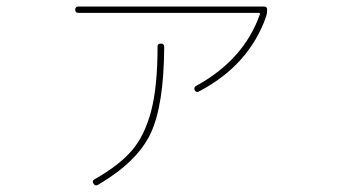

<svg xmlns="http://www.w3.org/2000/svg" viewBox="-20 -566 1040 592"><path d="M221.7 -526.4Q211.9 -526.4 211.9 -536.1Q211.9 -545.9 221.7 -545.9H793.9Q803.7 -545.9 803.7 -536.1Q803.7 -525.4 800.8 -515.6Q748 -365.2 593.8 -284.2Q585 -279.3 580.1 -288.1Q577.1 -296.9 584 -300.8Q731.4 -380.9 781.2 -521.5Q782.2 -522.5 781.2 -524.4Q780.3 -526.4 778.3 -526.4ZM465.8 -422.9Q465.8 -431.6 476.1 -431.6Q486.3 -431.6 486.3 -421.9Q485.4 -240.2 443.8 -153.3Q402.3 -66.4 282.2 3.9Q273.4 8.8 268.1 0Q262.7 -8.8 272.5 -13.7Q347.7 -56.6 386.7 -102.1Q425.8 -147.5 445.8 -222.7Q465.8 -297.9 465.8 -422.9Z"/></svg>

Font: Rounded-L Mgen+ 2m thin
Style: Regular
Weight: 100
Designer: [Source Han Sans]
Ryoko NISHIZUKA  (kana & ideographs); Paul D. Hunt (Latin, Greek & Cyrillic); Wenlong ZHANG  (bopomofo
Version: Version 1.059.20150602